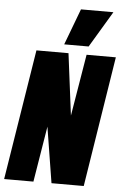

<svg xmlns="http://www.w3.org/2000/svg" viewBox="-79 -982 661 1026"><g transform="rotate(5 252.0 -469.5)"><path d="M-17 0 95 -700H267L309 -369L364 -700H521L410 0H237L189 -299L140 0ZM240 -745 313 -939H487L371 -745Z"/></g></svg>

Font: Georama Condensed Black
Style: Italic
Weight: 900
Width: 3
Italic angle: -9°
Designer: Jean-Baptiste Levee
Foundry: Production Type
Version: Version 1.000